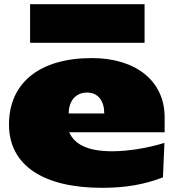

<svg xmlns="http://www.w3.org/2000/svg" viewBox="-20 -875 836 919"><path d="M23 -279C23 -86 184 24 468 24C586 24 673 7 760 -26L767 -191C686 -166 593 -151 517 -151C406 -151 339 -180 311 -242H768V-314C768 -486 632 -597 420 -597C170 -597 23 -479 23 -279ZM479 -332H309C309 -392 342 -432 397 -432C450 -432 479 -392 479 -332ZM124 -855V-670H672V-855Z"/></svg>

Font: Mattone Black
Style: Regular
Weight: 900
Width: 6
Designer: Nunzio Mazzaferro
Foundry: Collletttivo
Version: Version 2.000;Glyphs 3.2 (3217)